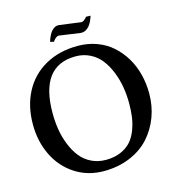

<svg xmlns="http://www.w3.org/2000/svg" viewBox="-112 -845 870 953"><g transform="rotate(-15 323.0 -368.5)"><path d="M212.9 -675.8Q213.9 -678.7 214.8 -683.3Q215.8 -688 221.2 -700Q226.6 -711.9 232.7 -721.2Q238.8 -730.5 249.5 -738Q260.3 -745.6 272.5 -745.6Q276.9 -745.6 278.8 -745.1L387.7 -730.5H389.6Q395.5 -730.5 402.1 -735.6Q408.7 -740.7 413.1 -745.6L417 -750.5L439.9 -750Q439 -747.1 437.7 -742.2Q436.5 -737.3 430.9 -725.3Q425.3 -713.4 418.7 -704.1Q412.1 -694.8 400.9 -687.3Q389.6 -679.7 376.5 -679.7Q372.6 -679.7 370.6 -679.7L261.7 -695.3H260.7Q254.4 -695.3 247.1 -689.5Q239.7 -683.6 235.4 -677.7L231.4 -671.9ZM315.9 -574.2Q132.8 -574.2 132.8 -330.6Q132.8 -286.6 139.6 -245.4Q146.5 -204.1 161.9 -166Q177.2 -127.9 199.5 -99.9Q221.7 -71.8 255.1 -55.2Q288.6 -38.6 329.6 -38.6Q372.6 -38.6 405.5 -52.7Q438.5 -66.9 458.5 -89.4Q478.5 -111.8 491 -144Q503.4 -176.3 508.1 -209Q512.7 -241.7 512.7 -279.8Q512.7 -322.8 505.9 -363.8Q499 -404.8 483.6 -443.4Q468.3 -481.9 446 -510.7Q423.8 -539.6 390.1 -556.9Q356.4 -574.2 315.9 -574.2ZM621.6 -302.2Q621.6 -238.3 600.6 -181.9Q579.6 -125.5 540.3 -81.8Q501 -38.1 440.2 -12.7Q379.4 12.7 305.7 12.7Q223.1 12.7 158.4 -29.3Q93.8 -71.3 58.8 -142.8Q23.9 -214.4 23.9 -302.2Q23.9 -396 62 -468.3Q100.1 -540.5 171.9 -581.1Q243.7 -621.6 339.4 -621.6Q391.1 -621.6 436.3 -605Q481.4 -588.4 515.1 -558.6Q548.8 -528.8 573 -488.8Q597.2 -448.7 609.4 -401.1Q621.6 -353.5 621.6 -302.2Z"/></g></svg>

Font: Neuton
Style: Regular
Weight: 400
Designer: Brian M Zick
Version: Version 1.3